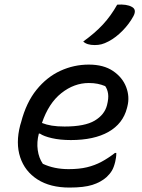

<svg xmlns="http://www.w3.org/2000/svg" viewBox="-20 -834 640 865"><path d="M380 -543Q447 -543 489.5 -514Q532 -485 548.5 -441.5Q565 -398 554 -355L552 -347Q534 -277 469 -240Q404 -203 299 -203Q251 -203 214 -211.5Q177 -220 160 -232H155Q145 -194 150 -158Q155 -122 173 -96Q224 -72 289 -72Q337 -72 372 -80.5Q407 -89 437 -105Q467 -121 498 -145H504Q504 -133 502.5 -123.5Q501 -114 499 -105Q493 -80 484 -65Q475 -50 460 -36Q434 -13 396 -1Q358 11 293 11Q206 11 149 -25.5Q92 -62 71 -125.5Q50 -189 71 -270L75 -283Q98 -372 144.5 -429.5Q191 -487 252 -515Q313 -543 380 -543ZM380 -460Q314 -460 256.5 -414.5Q199 -369 169 -280Q189 -272 213.5 -268Q238 -264 271 -264Q362 -264 406.5 -290.5Q451 -317 462 -360Q470 -391 467 -411.5Q464 -432 454 -446Q437 -453 419.5 -456.5Q402 -460 380 -460ZM508 -813Q551 -816 574 -803Q597 -791 581 -761Q562 -726 532 -695.5Q502 -665 470 -648Q451 -638 437 -634.5Q423 -631 407 -631Q371 -631 355 -647Q408 -685 444 -724Q480 -763 508 -813Z"/></svg>

Font: Recursive Mn Csl St
Style: Italic
Weight: 400
Italic angle: -15°
Monospace: yes
Version: Version 1.079;hotconv 1.0.112;makeotfexe 2.5.65598; ttfautoh